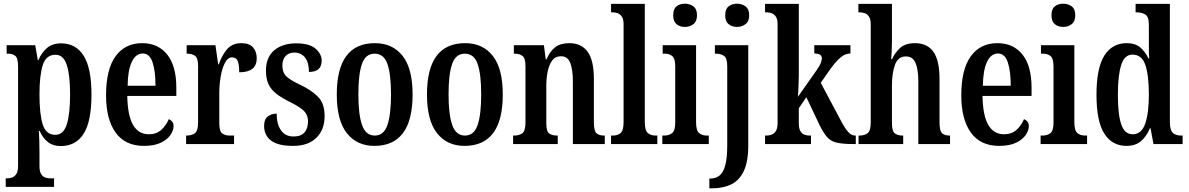

<svg xmlns="http://www.w3.org/2000/svg" viewBox="-20 -781 6445 1041"><path d="M11 232V186H20Q33 186 46.5 181Q60 176 69 161.5Q78 147 78 117V-421Q78 -466 63 -478Q48 -490 24 -490H16V-536H171L185 -455H188Q205 -495 234.5 -520.5Q264 -546 311 -546Q391 -546 433.5 -479Q476 -412 476 -268Q476 -123 433.5 -56Q391 11 309 11Q267 11 239.5 -11Q212 -33 195 -71H191Q192 -48 193 -19.5Q194 9 194 42V119Q194 148 203 162.5Q212 177 225.5 181.5Q239 186 251 186H273V232ZM280 -50Q324 -50 342 -106.5Q360 -163 360 -270Q360 -374 342 -429Q324 -484 281 -484Q229 -484 211.5 -427Q194 -370 194 -270Q194 -163 211.5 -106.5Q229 -50 280 -50Z M760 10Q659 10 607 -62Q555 -134 555 -264Q555 -405 606.5 -476Q658 -547 751 -547Q837 -547 886.5 -485.5Q936 -424 936 -305V-261H670Q672 -154 701.5 -103.5Q731 -53 787 -53Q828 -53 854.5 -77Q881 -101 895 -135Q906 -131 913.5 -122Q921 -113 921 -97Q921 -74 904.5 -49.5Q888 -25 852.5 -7.5Q817 10 760 10ZM823 -316Q823 -396 807 -443.5Q791 -491 754 -491Q716 -491 694.5 -445.5Q673 -400 672 -316Z M989 0V-46H992Q1019 -46 1036.5 -58.5Q1054 -71 1054 -118V-422Q1054 -466 1038 -478Q1022 -490 995 -490H992V-536H1148L1163 -432H1166Q1184 -483 1212 -515Q1240 -547 1289 -547Q1332 -547 1352 -524Q1372 -501 1372 -465Q1372 -389 1277 -389Q1277 -430 1269 -450Q1261 -470 1238 -470Q1215 -470 1199.5 -440Q1184 -410 1176.5 -365.5Q1169 -321 1169 -276V-113Q1169 -69 1185 -57.5Q1201 -46 1226 -46H1249V0Z M1569 10Q1488 10 1450 -18.5Q1412 -47 1412 -98Q1412 -135 1432.5 -150Q1453 -165 1480 -165Q1480 -108 1503.5 -74.5Q1527 -41 1571 -41Q1612 -41 1631 -63Q1650 -85 1650 -123Q1650 -157 1629 -178.5Q1608 -200 1558 -225Q1511 -248 1481 -270.5Q1451 -293 1436.5 -323Q1422 -353 1422 -398Q1422 -471 1467 -508.5Q1512 -546 1586 -546Q1657 -546 1690.5 -517.5Q1724 -489 1724 -452Q1724 -391 1655 -391Q1655 -443 1633.5 -469.5Q1612 -496 1576 -496Q1546 -496 1528.5 -477Q1511 -458 1511 -426Q1511 -388 1532 -367.5Q1553 -347 1608 -321Q1671 -291 1705.5 -255Q1740 -219 1740 -151Q1740 -78 1695.5 -34Q1651 10 1569 10Z M2010 10Q1915 10 1860.5 -59Q1806 -128 1806 -269Q1806 -547 2013 -547Q2108 -547 2162.5 -478.5Q2217 -410 2217 -269Q2217 -128 2164.5 -59Q2112 10 2010 10ZM2012 -46Q2061 -46 2080.5 -103Q2100 -160 2100 -269Q2100 -379 2080.5 -434.5Q2061 -490 2011 -490Q1962 -490 1942.5 -434.5Q1923 -379 1923 -269Q1923 -160 1943 -103Q1963 -46 2012 -46Z M2499 10Q2404 10 2349.5 -59Q2295 -128 2295 -269Q2295 -547 2502 -547Q2597 -547 2651.5 -478.5Q2706 -410 2706 -269Q2706 -128 2653.5 -59Q2601 10 2499 10ZM2501 -46Q2550 -46 2569.5 -103Q2589 -160 2589 -269Q2589 -379 2569.5 -434.5Q2550 -490 2500 -490Q2451 -490 2431.5 -434.5Q2412 -379 2412 -269Q2412 -160 2432 -103Q2452 -46 2501 -46Z M2762 0V-46H2768Q2795 -46 2812 -58.5Q2829 -71 2829 -117V-423Q2829 -466 2812.5 -478Q2796 -490 2770 -490H2766V-536H2929L2939 -459H2943Q2962 -504 2991 -525.5Q3020 -547 3067 -547Q3132 -547 3166 -500.5Q3200 -454 3200 -352V-118Q3200 -71 3214 -58.5Q3228 -46 3255 -46H3259V0H3086V-339Q3086 -403 3072 -439.5Q3058 -476 3022 -476Q2991 -476 2974 -453Q2957 -430 2949.5 -393.5Q2942 -357 2942 -316V-113Q2942 -69 2957.5 -57.5Q2973 -46 3000 -46H3004V0Z M3293 0V-46H3303Q3329 -46 3345 -60Q3361 -74 3361 -119V-649Q3361 -677 3351.5 -691Q3342 -705 3328.5 -709.5Q3315 -714 3303 -714H3293V-760H3476V-119Q3476 -74 3492 -60Q3508 -46 3535 -46H3544V0Z M3693 -635Q3666 -635 3648 -650Q3630 -665 3630 -698Q3630 -732 3648 -746.5Q3666 -761 3693 -761Q3720 -761 3739.5 -746.5Q3759 -732 3759 -698Q3759 -665 3739.5 -650Q3720 -635 3693 -635ZM3571 0V-46H3581Q3608 -46 3624.5 -59.5Q3641 -73 3641 -117V-421Q3641 -463 3625.5 -476.5Q3610 -490 3584 -490H3573V-536H3754V-119Q3754 -74 3770 -60Q3786 -46 3813 -46H3823V0Z M3976 -635Q3949 -635 3930.5 -650Q3912 -665 3912 -698Q3912 -732 3930.5 -746.5Q3949 -761 3976 -761Q4002 -761 4022 -746.5Q4042 -732 4042 -698Q4042 -665 4022 -650Q4002 -635 3976 -635ZM3826 240V187H3832Q3861 187 3881.5 170.5Q3902 154 3912.5 114.5Q3923 75 3923 5V-422Q3923 -466 3905.5 -478Q3888 -490 3862 -490H3856V-536H4037V8Q4037 97 4012 148Q3987 199 3943 219.5Q3899 240 3841 240Z M4128 0V-46H4137Q4150 -46 4163.5 -51Q4177 -56 4186.5 -70.5Q4196 -85 4196 -115V-649Q4196 -677 4186.5 -691Q4177 -705 4163.5 -709.5Q4150 -714 4137 -714H4128V-760H4311V-376Q4311 -359 4310 -332Q4309 -305 4308 -282.5Q4307 -260 4306 -256L4406 -398Q4425 -425 4430.5 -440.5Q4436 -456 4436 -465Q4436 -491 4395 -491V-536H4591V-491Q4562 -491 4535.5 -468Q4509 -445 4478 -401L4430 -332L4537 -131Q4558 -90 4576.5 -68Q4595 -46 4616 -46H4620V0H4608Q4552 0 4519 -7Q4486 -14 4465.5 -36.5Q4445 -59 4423 -104L4352 -254L4311 -194V-113Q4311 -84 4320 -69.5Q4329 -55 4342.5 -50.5Q4356 -46 4369 -46H4377V0Z M4635 0V-46H4641Q4666 -46 4683.5 -58.5Q4701 -71 4701 -117V-649Q4701 -677 4691.5 -691Q4682 -705 4668.5 -709.5Q4655 -714 4643 -714H4634V-760H4816V-555Q4816 -527 4814.5 -499.5Q4813 -472 4812 -460H4817Q4831 -494 4859.5 -520.5Q4888 -547 4941 -547Q5007 -547 5040.5 -500.5Q5074 -454 5074 -352V-118Q5074 -71 5088 -58.5Q5102 -46 5129 -46H5131V0H4959V-339Q4959 -404 4944 -439.5Q4929 -475 4891 -475Q4849 -475 4832.5 -430Q4816 -385 4816 -316V-113Q4816 -69 4832 -57.5Q4848 -46 4874 -46H4877V0Z M5397 10Q5296 10 5244 -62Q5192 -134 5192 -264Q5192 -405 5243.5 -476Q5295 -547 5388 -547Q5474 -547 5523.5 -485.5Q5573 -424 5573 -305V-261H5307Q5309 -154 5338.5 -103.5Q5368 -53 5424 -53Q5465 -53 5491.5 -77Q5518 -101 5532 -135Q5543 -131 5550.5 -122Q5558 -113 5558 -97Q5558 -74 5541.5 -49.5Q5525 -25 5489.5 -7.5Q5454 10 5397 10ZM5460 -316Q5460 -396 5444 -443.5Q5428 -491 5391 -491Q5353 -491 5331.5 -445.5Q5310 -400 5309 -316Z M5744 -635Q5717 -635 5699 -650Q5681 -665 5681 -698Q5681 -732 5699 -746.5Q5717 -761 5744 -761Q5771 -761 5790.5 -746.5Q5810 -732 5810 -698Q5810 -665 5790.5 -650Q5771 -635 5744 -635ZM5622 0V-46H5632Q5659 -46 5675.5 -59.5Q5692 -73 5692 -117V-421Q5692 -463 5676.5 -476.5Q5661 -490 5635 -490H5624V-536H5805V-119Q5805 -74 5821 -60Q5837 -46 5864 -46H5874V0Z M6088 10Q6010 10 5967.5 -56.5Q5925 -123 5925 -267Q5925 -412 5967.5 -479.5Q6010 -547 6089 -547Q6135 -547 6162 -524Q6189 -501 6207 -464H6211Q6209 -487 6209 -515.5Q6209 -544 6209 -572V-647Q6209 -691 6189.5 -702.5Q6170 -714 6144 -714H6137V-760H6323V-120Q6323 -75 6339 -60.5Q6355 -46 6384 -46H6392V0H6234L6218 -86H6215Q6196 -41 6166 -15.5Q6136 10 6088 10ZM6121 -53Q6169 -53 6189 -110Q6209 -167 6209 -268Q6209 -372 6190 -428.5Q6171 -485 6120 -485Q6077 -485 6059 -428.5Q6041 -372 6041 -267Q6041 -159 6059.5 -106Q6078 -53 6121 -53Z"/></svg>

Font: Noto Serif Myanmar ExtraCondensed SemiBold
Style: Regular
Weight: 600
Width: 2
Designer: Ben Mitchell and the Monotype Design Team
Foundry: Monotype Imaging Inc.
Version: Version 2.106; ttfautohint (v1.8.4.7-5d5b)